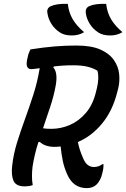

<svg xmlns="http://www.w3.org/2000/svg" viewBox="-20 -955 652 991"><path d="M330 -935Q335 -890 355.5 -855.5Q376 -821 414 -789Q387 -772 351 -772Q313 -772 290 -787Q262 -805 245.5 -831.5Q229 -858 225 -886Q219 -912 242 -923Q272 -937 330 -935ZM528 -935Q533 -890 553.5 -855.5Q574 -821 612 -789Q585 -772 549 -772Q511 -772 488 -787Q460 -805 443.5 -831.5Q427 -858 423 -886Q419 -913 440 -923Q470 -937 528 -935ZM149 0Q140 4 129.5 5.5Q119 7 108 7Q62 7 49.5 -22.5Q37 -52 43 -101Q50 -162 68.5 -221Q87 -280 109 -340.5Q131 -401 152 -466Q173 -531 185 -603Q169 -601 158 -599.5Q147 -598 142 -598Q106 -598 123 -660Q125 -672 129 -681.5Q133 -691 137 -700Q208 -711 263.5 -715.5Q319 -720 374 -720Q451 -720 497.5 -699.5Q544 -679 567.5 -645.5Q591 -612 595 -573Q599 -534 590 -498L585 -479Q561 -383 507 -317.5Q453 -252 382 -222Q386 -201 392.5 -181Q399 -161 408 -141Q426 -93 465 -93Q489 -93 509 -108H514Q515 -85 508 -61Q504 -42 496.5 -28Q489 -14 480 -4Q460 16 428 16Q357 16 326 -57Q311 -91 304 -125Q297 -159 293 -199Q277 -197 260 -197Q238 -197 218 -203.5Q198 -210 185 -223L178 -221Q168 -190 160.5 -158.5Q153 -127 148 -95Q145 -70 145 -45Q145 -20 149 0ZM268 -516Q258 -460 239.5 -404.5Q221 -349 202 -293Q217 -290 245 -290Q294 -290 340.5 -310Q387 -330 423.5 -372.5Q460 -415 476 -483L480 -499Q493 -553 483 -590Q460 -604 430.5 -611Q401 -618 357 -618Q331 -618 306 -616.5Q281 -615 258 -612L255 -607Q279 -581 268 -516Z"/></svg>

Font: Recursive Sn Csl St Med
Style: Italic
Weight: 500
Italic angle: -15°
Version: Version 1.079;hotconv 1.0.112;makeotfexe 2.5.65598; ttfautoh